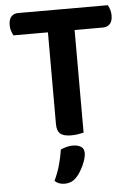

<svg xmlns="http://www.w3.org/2000/svg" viewBox="-57 -651 655 932"><g transform="rotate(-5 270.0 -184.5)"><path d="M504 -607Q509 -599 513.5 -585.5Q518 -572 518 -556Q518 -529 505.5 -515Q493 -501 471 -501H333V-1Q325 1 308 4Q291 7 273 7Q235 7 219 -7Q203 -21 203 -54V-501H35Q30 -510 25.5 -523Q21 -536 21 -552Q21 -580 33.5 -593.5Q46 -607 68 -607ZM279 212Q266 226 251.5 232Q237 238 220 238Q190 238 172 220Q190 182 200.5 143.5Q211 105 216 71Q229 65 244 61Q259 57 275 57Q299 57 314.5 66.5Q330 76 330 98Q330 110 325.5 126Q321 142 313.5 158Q306 174 297 188.5Q288 203 279 212Z"/></g></svg>

Font: Baloo Bhai 2 SemiBold
Style: Regular
Weight: 600
Designer: Supriya Tembe, Noopur Datye and Ek Type
Foundry: Ek Type
Version: Version 1.640;PS 1.000;hotconv 16.6.51;makeotf.lib2.5.65220;